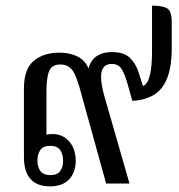

<svg xmlns="http://www.w3.org/2000/svg" viewBox="-20 -652 637 682"><path d="M157 10Q112 10 88.5 -16Q65 -42 65 -94V-338Q65 -407 100 -436Q135 -465 191 -465Q231 -465 260.5 -448.5Q290 -432 303 -386H290Q295 -430 318 -448.5Q341 -467 378 -467Q421 -467 442 -446Q463 -425 473 -393L488 -346Q505 -354 512.5 -385Q520 -416 520 -470V-632Q557 -632 573.5 -622.5Q590 -613 590 -575V-482Q590 -416 574 -375Q558 -334 526.5 -315Q495 -296 450 -294L431 -361Q420 -397 409 -411Q398 -425 377 -425Q359 -425 349 -414Q339 -403 339 -378.5Q339 -354 350 -313L440 0H357L262 -343Q254 -370 246 -387.5Q238 -405 225.5 -414Q213 -423 194 -423Q165 -423 155 -400.5Q145 -378 145 -327V-156L126 -164Q132 -170 143.5 -173Q155 -176 167 -176Q190 -176 208.5 -164.5Q227 -153 238 -131.5Q249 -110 249 -81Q249 -41 226 -15.5Q203 10 157 10ZM159 -30Q183 -30 193.5 -44Q204 -58 204 -81Q204 -105 193.5 -119.5Q183 -134 158 -134Q134 -134 123.5 -119.5Q113 -105 113 -82Q113 -59 123.5 -44.5Q134 -30 159 -30Z"/></svg>

Font: Noto Serif Thai SemiCondensed
Style: Regular
Weight: 400
Width: 4
Designer: Monotype Design Team
Foundry: Monotype Imaging Inc.
Version: Version 2.002